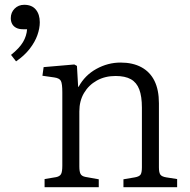

<svg xmlns="http://www.w3.org/2000/svg" viewBox="-20 -781 794 801"><path d="M166 0V-34L214 -42Q229 -45 234.5 -54.5Q240 -64 240 -90V-396Q240 -432 234 -443.5Q228 -455 206 -458L157 -465L162 -501L290 -512L301 -506L306 -419H308Q334 -467 382 -493.5Q430 -520 483 -520Q534 -520 570 -500.5Q606 -481 624.5 -443.5Q643 -406 643 -350V-83Q643 -61 649 -52.5Q655 -44 674 -41L719 -34V0H495V-33L542 -41Q560 -44 566 -52Q572 -60 572 -83V-332Q572 -379 561 -408Q550 -437 526 -450.5Q502 -464 462 -464Q418 -464 384 -445Q350 -426 330.5 -393Q311 -360 311 -316V-87Q311 -65 316 -55.5Q321 -46 336 -43L392 -33V0ZM47 -525 26 -552Q61 -580 76 -605.5Q91 -631 93 -659H76Q59 -659 47.5 -665Q36 -671 30.5 -681.5Q25 -692 25 -705Q25 -729 41 -745Q57 -761 81 -761Q113 -761 129.5 -741Q146 -721 146 -688Q146 -663 136 -634.5Q126 -606 104 -577.5Q82 -549 47 -525Z"/></svg>

Font: Literata 18pt Light
Style: Regular
Weight: 300
Designer: Latin by Veronika Burian and Jose Scaglione. Greek by Irene Vlachou. Cyrillic by Vera Evstafieva.
Foundry: TypeTogether
Version: Version 3.103;gftools[0.9.29]